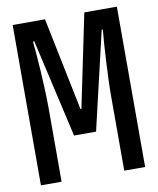

<svg xmlns="http://www.w3.org/2000/svg" viewBox="-81 -778 692 842"><g transform="rotate(-10 265.0 -357.0)"><path d="M33 0H125V-324C125 -430 114 -573 108 -627H114L214 -190H312L414 -626H419C413 -563 404 -425 404 -327V0H497V-714H352L266 -299H262L177 -714H33Z"/></g></svg>

Font: Noto Sans Mono Condensed Medium
Style: Regular
Weight: 500
Width: 3
Designer: Monotype Design Team
Foundry: Monotype Imaging Inc.
Version: Version 2.014